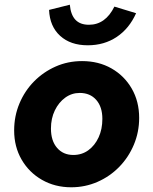

<svg xmlns="http://www.w3.org/2000/svg" viewBox="-20 -784 650 814"><path d="M282 10Q213 10 158 -21.5Q103 -53 71.5 -107.5Q40 -162 40 -231Q40 -292 62.5 -345.5Q85 -399 124.5 -439Q164 -479 216 -502Q268 -525 328 -525Q398 -525 452.5 -494Q507 -463 538.5 -408.5Q570 -354 570 -284Q570 -224 547.5 -170.5Q525 -117 485.5 -76.5Q446 -36 393.5 -13Q341 10 282 10ZM291 -127Q327 -127 354.5 -147Q382 -167 398 -201.5Q414 -236 414 -280Q414 -331 388 -360.5Q362 -390 318 -390Q284 -390 256.5 -370Q229 -350 212.5 -316Q196 -282 196 -239Q196 -187 222 -157Q248 -127 291 -127ZM352 -592Q279 -592 235 -632Q191 -672 188 -742L276 -764Q280 -721 300 -700Q320 -679 357 -679Q427 -679 465 -756L557 -728Q528 -663 475 -627.5Q422 -592 352 -592Z"/></svg>

Font: Red Hat Text
Style: Italic
Weight: 300
Italic angle: -12°
Designer: Pentagram, MCKL
Foundry: Pentagram, MCKL
Version: Version 1.023